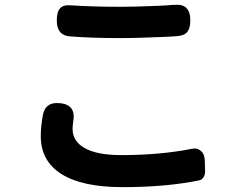

<svg xmlns="http://www.w3.org/2000/svg" viewBox="-20 -735 1020 791"><path d="M485 36Q319 36 233 -18Q148 -72 148 -174Q148 -216 157 -263Q168 -316 226 -310Q296 -304 281 -231V-229Q279 -212 279 -204Q279 -154 327 -126Q378 -96 480 -96Q639 -96 771 -122Q793 -127 808.5 -112.5Q824 -98 824 -69V-66L825 -28Q825 -14 818 -4Q811 6 801 8Q664 36 485 36ZM481 -578Q357 -578 269 -585Q214 -589 214 -650Q214 -686 227 -700Q240 -716 273 -713Q363 -707 480 -707Q532 -707 630 -711Q643 -712 668 -713Q690 -715 700 -715Q764 -721 764 -651Q764 -619 751.5 -603.5Q739 -588 709 -586Q684 -584 632 -582Q530 -578 481 -578Z"/></svg>

Font: GenSenRounded2 TW B
Style: Regular
Weight: 700
Version: Version 2.000;PS 2;hotconv 16.6.51;makeotf.lib2.5.65220 DEVE